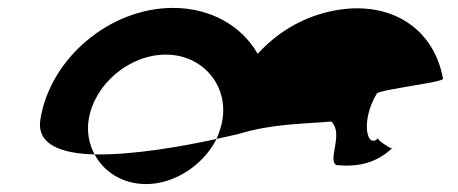

<svg xmlns="http://www.w3.org/2000/svg" viewBox="-20 -576 1158 485"><path d="M82 -274C72 -211 134 -188 219 -186C205 -212 199 -242 204 -274C218 -362 305 -438 399 -438C491 -438 556 -362 542 -274C539 -257 534 -241 527 -225C549 -230 568 -234 584 -238C670 -264 750 -263 817 -269C849 -238 806 -171 830 -159C880 -154 928 -162 970 -201C962 -203 933 -222 935 -227C908 -198 889 -268 932 -340C945 -351 1109 -369 1099 -378C1073 -516 951 -580 809 -546C740 -530 678 -492 631 -440C591 -510 513 -556 417 -556C257 -556 106 -428 82 -274ZM219 -186C242 -142 290 -111 349 -111C423 -111 495 -161 527 -225C440 -206 315 -184 219 -186ZM935 -228C935 -228 935 -227 935 -227C935 -227 935 -228 935 -228ZM971 -202C971 -202 970 -201 970 -201C972 -201 972 -201 971 -200Z"/></svg>

Font: Ampere
Style: Ita
Weight: 400
Version: Version 1